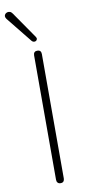

<svg xmlns="http://www.w3.org/2000/svg" viewBox="-124 -979 462 1023"><g transform="rotate(-10 106.5 -467.5)"><path d="M117 6Q107 6 101.5 0Q96 -6 96 -16V-689Q96 -700 101.5 -705.5Q107 -711 117 -711Q127 -711 132.5 -705.5Q138 -700 138 -689V-16Q138 -6 133 0Q128 6 117 6ZM96 -768 -15 -906Q-21 -914 -21 -921Q-21 -928 -16.5 -933Q-12 -938 -5 -940Q2 -942 9.5 -939.5Q17 -937 23 -928L122 -785Q127 -778 125.5 -772Q124 -766 119 -763Q114 -760 107.5 -761Q101 -762 96 -768Z"/></g></svg>

Font: Nunito ExtraLight ExtraLight
Style: Regular
Weight: 250
Version: Version 3.602